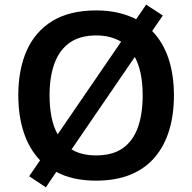

<svg xmlns="http://www.w3.org/2000/svg" viewBox="-20 -770 830 829"><path d="M731 -358Q731 -275 710.5 -207.5Q690 -140 648.5 -91Q607 -42 543.5 -16Q480 10 395 10Q344 10 301 0.5Q258 -9 223 -28L178 39L106 -9L153 -78Q106 -127 82.5 -198.5Q59 -270 59 -359Q59 -470 95.5 -552Q132 -634 206.5 -679.5Q281 -725 396 -725Q447 -725 490 -715Q533 -705 568 -687L611 -750L683 -703L637 -636Q684 -588 707.5 -517.5Q731 -447 731 -358ZM596 -358Q596 -462 562 -524L289 -125Q310 -112 336.5 -105.5Q363 -99 395 -99Q466 -99 510 -130Q554 -161 575 -219Q596 -277 596 -358ZM194 -358Q194 -307 202.5 -264.5Q211 -222 229 -190L503 -590Q481 -603 454.5 -610Q428 -617 396 -617Q326 -617 281.5 -586Q237 -555 215.5 -497Q194 -439 194 -358Z"/></svg>

Font: Noto Sans Thai SemiBold
Style: Regular
Weight: 600
Version: Version 2.001